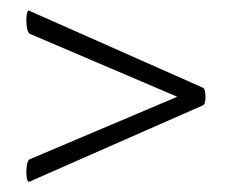

<svg xmlns="http://www.w3.org/2000/svg" viewBox="-20 -375 447 370"><path d="M371 -206Q376 -203 376 -188.5Q376 -174 371 -172L37 -25Q33 -23 31.5 -32.5Q30 -42 31.5 -54Q33 -66 37 -68L351 -201V-176L37 -310Q33 -313 31.5 -324.5Q30 -336 31.5 -346.5Q33 -357 37 -354Z"/></svg>

Font: Cormorant Light Medium
Style: Regular
Weight: 500
Version: Version 4.000